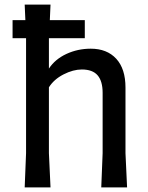

<svg xmlns="http://www.w3.org/2000/svg" viewBox="-20 -820 649 840"><path d="M429 -150V-414Q429 -465 407 -490.5Q385 -516 338 -516Q300 -516 258 -494.5Q216 -473 194 -438V-150L201 0H88L94 -150V-653H35V-732H91L88 -800H201L198 -732H351V-653H194V-520Q221 -561 270.5 -584Q320 -607 377 -607Q448 -607 488.5 -563Q529 -519 529 -437V-150L536 0H423Z"/></svg>

Font: Farro
Style: Regular
Weight: 400
Designer: Aceler Chua
Foundry: Grayscale Limited
Version: Version 1.101